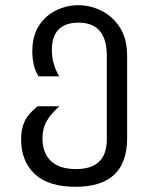

<svg xmlns="http://www.w3.org/2000/svg" viewBox="-20 -515 568 737"><path d="M270 202Q166 202 113.5 153Q61 104 61 19Q61 -19 74 -48Q87 -77 124 -107H208Q176 -79 159.5 -50.5Q143 -22 143 16Q143 72 175.5 103Q208 134 272 134Q390 134 390 20V-301Q390 -428 282 -428Q179 -428 179 -323Q179 -271 207 -222H128Q115 -242 109.5 -267Q104 -292 104 -317Q104 -377 129.5 -416.5Q155 -456 196 -475.5Q237 -495 280 -495Q327 -495 370 -473.5Q413 -452 440.5 -409Q468 -366 468 -300V16Q468 202 270 202Z"/></svg>

Font: PlemolJP
Style: Regular
Weight: 400
Monospace: yes
Version: v2.0.4; ttfautohint (v1.8.4.7-5d5b-dirty) -l 6 -r 45 -G 200 